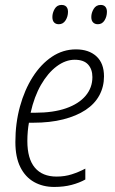

<svg xmlns="http://www.w3.org/2000/svg" viewBox="-20 -738 461 768"><path d="M196.8 9.8Q151.4 9.8 116.2 -10Q81.1 -29.8 61.3 -69.6Q41.5 -109.4 41.5 -169.9Q41.5 -245.1 59.8 -311.8Q78.1 -378.4 110.8 -429.9Q143.6 -481.4 187.7 -511Q231.9 -540.5 283.7 -540.5Q335.4 -540.5 365.7 -512.7Q396 -484.9 396 -432.6Q396 -391.1 377.4 -356.7Q358.9 -322.3 322.3 -298.1Q285.6 -273.9 232.9 -260.5Q180.2 -247.1 112.3 -247.1H95.7Q92.8 -231.4 91.1 -212.4Q89.4 -193.4 89.4 -173.8Q89.4 -103 119.4 -67.4Q149.4 -31.7 206.5 -31.7Q239.3 -31.7 267.3 -40.8Q295.4 -49.8 321.3 -63.5V-20Q297.9 -6.8 266.6 1.5Q235.4 9.8 196.8 9.8ZM102.5 -287.1H121.1Q193.4 -287.1 244.4 -304.9Q295.4 -322.8 322.5 -355Q349.6 -387.2 349.6 -429.7Q349.6 -460.9 332.3 -480Q314.9 -499 278.8 -499Q242.2 -499 206.8 -472.7Q171.4 -446.3 144 -398.7Q116.7 -351.1 102.5 -287.1ZM371.6 -641.1Q359.4 -641.1 352.3 -648.4Q345.2 -655.8 345.2 -669.9Q345.2 -686.5 354.7 -702.4Q364.3 -718.3 382.8 -718.3Q395 -718.3 401.4 -710.9Q407.7 -703.6 407.7 -690.9Q407.7 -671.9 398.2 -656.5Q388.7 -641.1 371.6 -641.1ZM215.3 -641.1Q203.1 -641.1 196.3 -648.4Q189.5 -655.8 189.5 -669.9Q189.5 -686.5 198.7 -702.4Q208 -718.3 226.1 -718.3Q234.9 -718.3 240.5 -715.1Q246.1 -711.9 249 -705.8Q252 -699.7 252 -690.9Q252 -671.9 242.2 -656.5Q232.4 -641.1 215.3 -641.1Z"/></svg>

Font: Open Sans SemiCondensed Light
Style: Italic
Weight: 300
Width: 4
Italic angle: -12°
Designer: Monotype Design Team
Foundry: Monotype Imaging Inc.
Version: Version 3.000